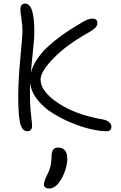

<svg xmlns="http://www.w3.org/2000/svg" viewBox="-20 -693 684 1084"><path d="M134.8 47.9Q105.5 47.9 94.2 4.2Q83 -39.6 83 -149.9Q83 -240.7 95 -366.7Q106.9 -492.7 106.9 -515.1Q106.9 -551.3 101.1 -587.2Q95.2 -623 95.2 -639.2Q95.2 -672.9 122.1 -672.9Q173.8 -672.9 173.8 -515.1Q173.8 -487.8 170.4 -449.5Q167 -411.1 161.6 -360.8Q156.2 -310.5 153.8 -279.8Q162.6 -317.9 187.7 -356.4Q212.9 -395 250.2 -429.4Q287.6 -463.9 328.4 -493.2Q369.1 -522.5 417 -550.8Q449.2 -571.3 467.8 -579.6Q486.3 -587.9 502 -587.9Q529.8 -587.9 529.8 -563Q529.8 -546.9 516.1 -534.2Q502.4 -521.5 472.2 -504.9Q351.6 -436.5 280.3 -362.3Q209 -288.1 209 -244.1Q209 -177.7 307.4 -111.6Q405.8 -45.4 559.1 -19Q581.5 -15.1 595.2 -4.2Q608.9 6.8 608.9 22.9Q608.9 47.9 581.1 47.9Q544.4 47.9 492.9 36.1Q441.4 24.4 383.8 0.5Q326.2 -23.4 275.9 -54.9Q225.6 -86.4 190.4 -131.3Q155.3 -176.3 149.9 -225.1Q148.9 -211.9 148.9 -188Q148.9 -97.7 155 -46.9Q161.1 3.9 161.1 18.1Q161.1 32.2 154.1 40Q147 47.9 134.8 47.9ZM256.8 371.1Q228 371.1 228 347.2Q228 330.1 248 291Q271 247.6 271 190.9Q271 164.6 279.8 152.3Q288.6 140.1 308.1 140.1Q359.9 140.1 359.9 204.1Q359.9 234.9 346.2 274.2Q332.5 313.5 309.1 342.8Q286.1 371.1 256.8 371.1Z"/></svg>

Font: Shantell Sans Irregular Bouncy
Style: Regular
Weight: 300
Designer: Stephen Nixon, Anya Danilova, Shantell Martin
Foundry: Arrow Type
Version: Version 1.006;[9816181b4]